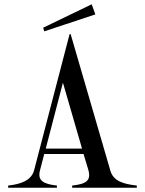

<svg xmlns="http://www.w3.org/2000/svg" viewBox="-20 -874 675 894"><path d="M18 -10V0H245V-10C182 -17 154 -33 166 -80L186 -157H369L391 -84C406 -33 381 -17 316 -10V0H617V-10C554 -17 508 -31 494 -79L309 -715H304L139 -82C127 -36 82 -17 18 -10ZM193 -182 273 -489 362 -182ZM424 -807 407 -854 181 -745 186 -728Z"/></svg>

Font: Sprat Condesed
Style: Regular
Weight: 400
Width: 3
Designer: Ethan Nakache
Foundry: Collletttivo
Version: Version 2.000;Glyphs 3.2 (3217)